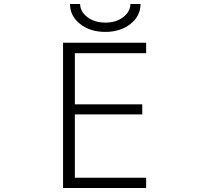

<svg xmlns="http://www.w3.org/2000/svg" viewBox="-20 -947 1040 968"><path d="M357.4 -678.7V-420.9H697.3V-370.1H357.4V-50.8H716.8V1H297.9V-731.4H716.8V-678.7ZM333 -926.8H383.8Q384.8 -887.7 420.9 -860.4Q457 -833 511.2 -833Q565.4 -833 601.1 -860.4Q636.7 -887.7 637.7 -926.8H688.5Q688.5 -866.2 637.7 -826.2Q586.9 -786.1 510.7 -786.1Q434.6 -786.1 383.8 -826.2Q333 -866.2 333 -926.8Z"/></svg>

Font: Gen Shin Gothic Monospace Light
Style: Regular
Weight: 300
Designer: [Source Han Sans]
Ryoko NISHIZUKA  (kana & ideographs); Paul D. Hunt (Latin, Greek & Cyrillic); Wenlong ZHANG  (bopomofo
Version: Version 1.002.20150607